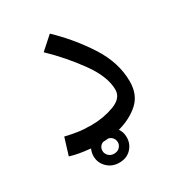

<svg xmlns="http://www.w3.org/2000/svg" viewBox="-161 -632 800 867"><g transform="rotate(-30 239.0 -199.0)"><path d="M281 2Q295 22 295 48Q295 83 271.5 107.5Q248 132 209 132Q172 132 147 107.5Q122 83 122 48Q122 30 130 12Q65 6 25 -7L52 -95Q85 -87 115 -82.5Q145 -78 186 -78Q248 -78 303 -98.5Q358 -119 358 -163Q358 -231 298 -314.5Q238 -398 162 -471L228 -530Q310 -452 371.5 -357Q433 -262 433 -163Q433 -94 390 -55Q347 -16 281 2ZM220 12Q200 14 192 14Q181 18 175 27Q169 36 169 48Q169 62 180 73.5Q191 85 209 85Q227 85 238 74Q249 63 249 48Q249 35 241 25Q233 15 220 12Z"/></g></svg>

Font: FiraGO
Style: Regular
Weight: 400
Designer: bBox Type
Foundry: bBox Type GmbH
Version: Version 1.001;April 20, 2020;FontCreator 12.0.0.2555 64-bit